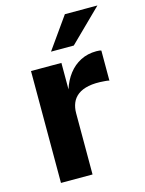

<svg xmlns="http://www.w3.org/2000/svg" viewBox="-111 -790 647 857"><g transform="rotate(-15 212.5 -361.5)"><path d="M62.5 0V-517H203V-394.6Q215.5 -434.1 238.3 -463.8Q261.2 -493.6 293.7 -510.3Q326.2 -527 366.8 -527Q374.1 -527 380.3 -526.3Q386.5 -525.6 389.5 -523.9V-384.9Q385.2 -386.8 378.9 -387.4Q372.7 -388 367.5 -388.4Q324.2 -392.2 294 -386Q263.7 -379.9 244.7 -365.5Q225.7 -351.1 217.1 -330.1Q208.4 -309.1 208.4 -283V0ZM274.2 -723H424.6L276.4 -577.5H171.2Z"/></g></svg>

Font: Public Sans Thin
Style: Regular
Weight: 100
Designer: The Public Sans project authors (U.S. Web Design System). Libre Franklin designed by Pablo Impallari and Rodrigo Fuenzal
Version: Version 1.008